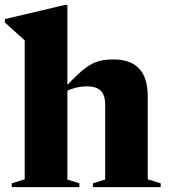

<svg xmlns="http://www.w3.org/2000/svg" viewBox="-30 -765 692 785"><path d="M294.5 0H18V-15.5L71 -32V-600Q61 -609 40 -628Q19 -647 -10 -673V-687L236 -745H245.5V-418Q289 -464 318.2 -486Q347.5 -508 373.8 -515Q400 -522 434 -522Q574 -522 574 -371.5V-32L627 -15.5V0H350V-15.5L400 -31V-336.5Q400 -377 381.5 -394.5Q363 -412 324.5 -412Q304.5 -412 284.8 -407.5Q265 -403 245.5 -394.5V-31L294.5 -15.5Z"/></svg>

Font: Newsreader Display
Style: Bold
Weight: 700
Designer: Hugues Gentile
Foundry: Production Type
Version: Version 1.001